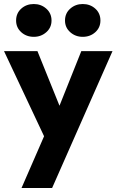

<svg xmlns="http://www.w3.org/2000/svg" viewBox="-29 -714 579 954"><path d="M530 -460H375L228 -92L306 -91L157 -460H-9L190 -37L78 220H230ZM294 -612Q294 -577 320 -554Q346 -531 382 -531Q419 -531 444.5 -554Q470 -577 470 -612Q470 -648 444.5 -671Q419 -694 382 -694Q346 -694 320 -671Q294 -648 294 -612ZM51 -612Q51 -577 76.5 -554Q102 -531 139 -531Q175 -531 201 -554Q227 -577 227 -612Q227 -648 201 -671Q175 -694 139 -694Q102 -694 76.5 -671Q51 -648 51 -612Z"/></svg>

Font: Glinicke Jost Bold
Style: Bold
Weight: 700
Version: Version 3.710